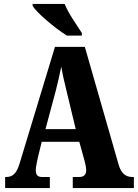

<svg xmlns="http://www.w3.org/2000/svg" viewBox="-20 -951 697 971"><path d="M318 -771H394V-784C370 -822 324 -886 307 -931H145V-921C166 -886 260 -807 318 -771ZM6 0H232V-56H192C168 -56 161 -69 161 -91C161 -110 169 -140 172 -156L191 -234H381L407 -140C410 -129 416 -106 416 -89C416 -64 399 -56 382 -56H348V0H657V-56H648C617 -56 593 -73 580 -118L409 -714H258L80 -127C63 -68 40 -56 11 -56H6ZM210 -298 262 -492C272 -530 281 -572 290 -614C297 -571 307 -530 317 -489L363 -298Z"/></svg>

Font: Noto Serif Myanmar ExtraCondensed Black
Style: Regular
Weight: 900
Width: 2
Designer: Ben Mitchell and the Monotype Design Team
Foundry: Monotype Imaging Inc.
Version: Version 2.106